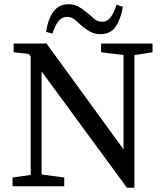

<svg xmlns="http://www.w3.org/2000/svg" viewBox="-20 -873 775 900"><path d="M454 -628V-669H695V-628L610 -615V7H575L175 -538V-55L281 -41V0H39V-41L124 -53V-608L115 -620L44 -628V-669H198L559 -173V-615ZM196 -724Q205 -783 230 -818Q255 -853 301 -853Q328 -853 347 -842.5Q366 -832 385 -816Q402 -803 419 -787Q436 -771 458 -771Q483 -771 499 -792.5Q515 -814 526 -851L556 -841Q546 -783 522 -748Q498 -713 452 -713Q424 -713 405.5 -723Q387 -733 370 -746Q351 -762 334 -778Q317 -794 294 -794Q270 -794 253.5 -773Q237 -752 226 -715Z"/></svg>

Font: Source Serif Pro
Style: Regular
Weight: 400
Designer: Frank Grießhammer
Foundry: Adobe Systems Incorporated
Version: Version 3.001;hotconv 1.0.111;makeotfexe 2.5.65597